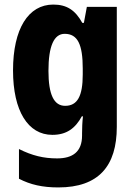

<svg xmlns="http://www.w3.org/2000/svg" viewBox="-20 -580 589 840"><path d="M213 -560C104 -560 37 -454 37 -272C37 -94 103 10 209 10C271 10 309 -18 338 -71H343C340 -48 339 -17 339 4V13C339 84 298 113 230 113C171 113 121 101 63 72V202C113 228 166 240 235 240C412 240 491 146 491 -25V-550H360L347 -480H340C309 -536 272 -560 213 -560ZM263 -432C320 -432 342 -385 342 -280V-254C342 -160 319 -117 265 -117C216 -117 192 -166 192 -270C192 -378 216 -432 263 -432Z"/></svg>

Font: Noto Sans Lao Looped Condensed ExtraBold
Style: Regular
Weight: 800
Width: 3
Designer: Mark Frömberg, Ben Mitchell
Foundry: The Fontpad Ltd
Version: Version 1.002